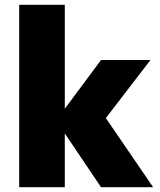

<svg xmlns="http://www.w3.org/2000/svg" viewBox="-20 -780 668 800"><path d="M421 -288 618 0H401L250 -224V0H60V-760H250V-327L401 -530H607Z"/></svg>

Font: Be Vietnam Black
Style: Regular
Weight: 900
Designer: Lam Bao; Tony Le; Vietanh Nguyen
Foundry: Yellow Type Foundry
Version: Version 5.000